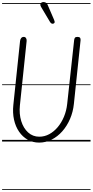

<svg xmlns="http://www.w3.org/2000/svg" viewBox="-25 -1358 888 1842"><path d="M350.5 10Q289.5 10 240.5 -17.8Q191.5 -45.5 157.8 -94.8Q124 -144 109.5 -209.8Q95 -275.5 103 -351.5L167.5 -965Q169.5 -982 178.5 -993Q187.5 -1004 203 -1004Q217.5 -1004 224.8 -992.2Q232 -980.5 230.5 -964.5L166 -348Q157.5 -265.5 178.5 -197Q199.5 -128.5 244.5 -87.5Q289.5 -46.5 352 -46.5Q402.5 -46.5 447.8 -71Q493 -95.5 529 -138.5Q565 -181.5 588.8 -238.5Q612.5 -295.5 619.5 -360.5L686.5 -974.5Q688 -987.5 694 -995.8Q700 -1004 718 -1004Q736 -1004 742.8 -995.8Q749.5 -987.5 748 -972L684 -362.5Q676 -284.5 646.8 -216.8Q617.5 -149 572.5 -98.2Q527.5 -47.5 470.8 -18.8Q414 10 350.5 10ZM350.5 10Q289.5 10 240.5 -17.8Q191.5 -45.5 157.8 -94.8Q124 -144 109.5 -209.8Q95 -275.5 103 -351.5L167.5 -965Q169.5 -982 178.5 -993Q187.5 -1004 203 -1004Q217.5 -1004 224.8 -992.2Q232 -980.5 230.5 -964.5L166 -348Q157.5 -265.5 178.5 -197Q199.5 -128.5 244.5 -87.5Q289.5 -46.5 352 -46.5Q402.5 -46.5 447.8 -71Q493 -95.5 529 -138.5Q565 -181.5 588.8 -238.5Q612.5 -295.5 619.5 -360.5L686.5 -974.5Q688 -987.5 694 -995.8Q700 -1004 718 -1004Q736 -1004 742.8 -995.8Q749.5 -987.5 748 -972L684 -362.5Q676 -284.5 646.8 -216.8Q617.5 -149 572.5 -98.2Q527.5 -47.5 470.8 -18.8Q414 10 350.5 10ZM453 -1150.5 368.5 -1292.5Q360.5 -1307 362 -1317Q363.5 -1327 371.8 -1332.5Q380 -1338 390.5 -1338.5Q402 -1338.5 413.5 -1333.2Q425 -1328 430.5 -1315L494 -1167.5Q498.5 -1157.5 499.2 -1150.8Q500 -1144 497.8 -1139.8Q495.5 -1135.5 490 -1132.5Q482 -1128 471.8 -1131.5Q461.5 -1135 453 -1150.5ZM-5 455H843.5V463H-5ZM-5 -16H843.5V0H-5ZM-5 -549H843.5V-541H-5ZM-5 -1329H843.5V-1321H-5Z"/></svg>

Font: Edu SA Dotted Guide
Style: Regular
Weight: 400
Designer: Tina and Corey Anderson, Eben Sorkin, Mirko Velimirovic
Foundry: Google for Education
Version: Version 2.000